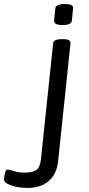

<svg xmlns="http://www.w3.org/2000/svg" viewBox="-130 -719 440 951"><path d="M4 212Q-22 212 -48.5 206.5Q-75 201 -92.5 191.5Q-110 182 -110 171Q-110 165 -108.5 153Q-107 141 -103 131Q-99 121 -92 121Q-84 121 -60.5 128.5Q-37 136 -6 136Q32 136 50.5 122.5Q69 109 73 68L133 -503Q135 -525 175 -525H183Q205 -525 212.5 -519.5Q220 -514 219 -503L158 78Q151 144 111 178Q71 212 4 212ZM180 -595Q156 -595 146.5 -601Q137 -607 138 -617L144 -677Q146 -699 191 -699Q215 -699 224 -693.5Q233 -688 232 -677L226 -617Q224 -595 180 -595Z"/></svg>

Font: Asap Expanded Expanded Regular
Style: Italic
Weight: 400
Width: 7
Italic angle: -6°
Designer: Pablo Cosgaya
Foundry: Omnibus-Type
Version: Version 3.001; ttfautohint (v1.8.4.7-5d5b)